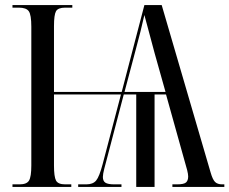

<svg xmlns="http://www.w3.org/2000/svg" viewBox="-20 -734 901 754"><path d="M29 0V-10H57Q85 -10 94 -25Q103 -40 103 -84V-629Q103 -676 93 -690Q83 -704 54 -704H29V-714H264V-704H236Q208 -704 200 -690Q192 -676 192 -631V-373H458L547 -714H615L807 -57Q815 -29 824.5 -19.5Q834 -10 853 -10H861V0H657V-10H675Q702 -10 710.5 -17.5Q719 -25 719 -41Q719 -50 715 -66Q711 -82 706 -98L632 -363H587V0H515V-363H466L401 -115Q395 -93 389.5 -71.5Q384 -50 384 -39Q384 -23 394 -16.5Q404 -10 429 -10H457V0H287V-10H319Q345 -10 357.5 -25Q370 -40 383 -89L455 -363H192V-84Q192 -40 200 -25Q208 -10 236 -10H260V0ZM469 -373H630L587 -526Q574 -576 564.5 -610Q555 -644 547 -675Q540 -643 531.5 -609.5Q523 -576 512 -535Z"/></svg>

Font: Noto Serif Display ExtraCondensed
Style: Regular
Weight: 400
Width: 2
Designer: Monotype Design Team
Foundry: Monotype Imaging Inc.
Version: Version 2.009